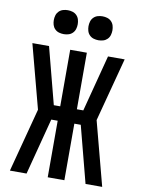

<svg xmlns="http://www.w3.org/2000/svg" viewBox="-101 -1022 803 1090"><g transform="rotate(10 300.0 -477.0)"><path d="M34 0 131 -368 34 -735H130L215 -409H252V-735H348V-409H385L470 -735H566L469 -368L566 0H470L385 -326H348V0H252V-326H215L130 0ZM400 -816Q386 -816 372.5 -820Q359 -824 349 -834Q339 -844 335 -857.5Q331 -871 331 -885Q331 -899 335 -912.5Q339 -926 349 -936Q359 -946 372.5 -950Q386 -954 400 -954Q414 -954 427.5 -950Q441 -946 451 -936Q461 -926 465 -912.5Q469 -899 469 -885Q469 -871 465 -857.5Q461 -844 451 -834Q441 -824 427.5 -820Q414 -816 400 -816ZM200 -816Q186 -816 172.5 -820Q159 -824 149 -834Q139 -844 135 -857.5Q131 -871 131 -885Q131 -899 135 -912.5Q139 -926 149 -936Q159 -946 172.5 -950Q186 -954 200 -954Q214 -954 227.5 -950Q241 -946 251 -936Q261 -926 265 -912.5Q269 -899 269 -885Q269 -871 265 -857.5Q261 -844 251 -834Q241 -824 227.5 -820Q214 -816 200 -816Z"/></g></svg>

Font: Iosevka Custom Medium Extended
Style: Regular
Weight: 500
Width: 7
Monospace: yes
Designer: Belleve Invis
Foundry: Belleve Invis
Version: Version 11.2.4; ttfautohint (v1.8.4)